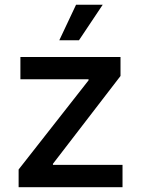

<svg xmlns="http://www.w3.org/2000/svg" viewBox="-20 -775 584 795"><path d="M57.1 0V-73.2L346.7 -442.4V-446.8H64.5V-539.1H479V-460.4L199.2 -96.7V-92.3H487.3V0ZM225.6 -608.4 294.9 -755.4H405.3L307.1 -608.4Z"/></svg>

Font: Inter 18pt Medium
Style: Regular
Weight: 500
Designer: Rasmus Andersson
Foundry: rsms
Version: Version 4.001;git-66647c0bb